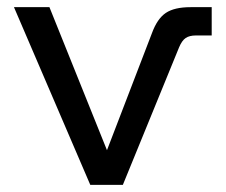

<svg xmlns="http://www.w3.org/2000/svg" viewBox="-20 -516 631 536"><path d="M232 0 19 -496H118L295 -56H263L404 -423Q419 -464 443 -480Q467 -496 512 -496H571V-417H527Q509 -417 498.5 -410Q488 -403 480 -384L323 0Z"/></svg>

Font: Wix Madefor Display Medium
Style: Regular
Weight: 500
Designer: Dalton Maag Ltd
Foundry: Dalton Maag Ltd
Version: Version 3.100